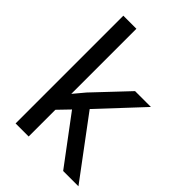

<svg xmlns="http://www.w3.org/2000/svg" viewBox="-219 -848 945 945"><g transform="rotate(45 253.5 -375.0)"><path d="M159.7 -750V0H68.8V-750ZM482.4 -528.3 252 -281.7 123 -147.9 115.7 -244.1 208 -354.5 372.1 -528.3ZM399.9 0 211.4 -252 258.3 -332.5 506.3 0Z"/></g></svg>

Font: RobotoDEMO
Style: Regular
Weight: 400
Designer: Christian Robertson
Foundry: Google
Version: Version 2.136